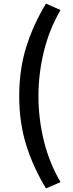

<svg xmlns="http://www.w3.org/2000/svg" viewBox="-20 -849 407 1069"><path d="M236 200Q166 85 126.5 -40Q87 -165 87 -314Q87 -463 126.5 -588.5Q166 -714 236 -829L317 -793Q254 -685 224 -561.5Q194 -438 194 -314Q194 -189 224 -66Q254 57 317 165Z"/></svg>

Font: Noto Sans SC Thin SemiBold
Style: Regular
Weight: 600
Version: Version 2.004-H2;hotconv 1.0.118;makeotfexe 2.5.65603